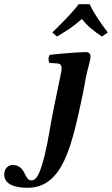

<svg xmlns="http://www.w3.org/2000/svg" viewBox="-115 -683 531 910"><path d="M141 -176C121 -78 114 -16 96 56C74 142 58 172 34 172C-3 172 10 99 -56 99C-74 99 -95 114 -95 144C-95 191 -44 207 15 207C184 207 225 8 277 -235L293 -320C301 -360 314 -398 314 -415C314 -429 306 -436 293 -436C261 -436 168 -429 121 -423C114 -415 113 -394 119 -385L159 -382C171 -381 177 -372 177 -362C177 -353 177 -349 171 -321ZM310 -663H258C221 -615 175 -570 133 -529L155 -510C199 -536 229 -554 273 -593C303 -556 329 -536 368 -510L396 -529C365 -570 333 -614 310 -663Z"/></svg>

Font: Libertinus Serif
Style: Bold Italic
Weight: 700
Italic angle: -12°
Designer: Philipp H. Poll, Khaled Hosny
Foundry: Caleb Maclennan
Version: Version 7.050;RELEASE